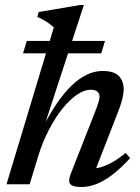

<svg xmlns="http://www.w3.org/2000/svg" viewBox="-20 -736 561 767"><path d="M132.5 -112 98.5 0H6L195 -626.5Q188.5 -632.5 181.2 -638.2Q174 -644 166 -649.2Q158 -654.5 148.8 -659.2Q139.5 -664 129 -668.5L134.5 -688L300 -716H315L156 -229.5L154 -233Q180.5 -284 208.5 -324.8Q236.5 -365.5 266 -394Q295.5 -422.5 326.5 -437.5Q357.5 -452.5 389.5 -452.5Q436 -452.5 455 -432Q474 -411.5 474 -379.5Q474 -362.5 468.5 -340.2Q463 -318 452 -290L353.5 -37L346 -63Q365.5 -62.5 387.5 -69.5Q409.5 -76.5 433.2 -90.5Q457 -104.5 482 -125L500 -104.5Q460.5 -61.5 426.2 -36Q392 -10.5 362.5 0.2Q333 11 305.5 11Q270 11 260.5 -1Q251 -13 263.5 -44L365 -302.5Q371 -318.5 374.2 -329.8Q377.5 -341 377.5 -350Q377.5 -362.5 369.2 -370Q361 -377.5 341 -377.5Q317 -377.5 288 -358Q259 -338.5 230.2 -303Q201.5 -267.5 176 -218.8Q150.5 -170 132.5 -112ZM72 -523 87 -572.5H399.5L384.5 -523Z"/></svg>

Font: Newsreader 16pt Medium
Style: Italic
Weight: 500
Italic angle: -17°
Designer: Hugues Gentile
Foundry: Production Type
Version: Version 1.003